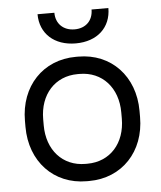

<svg xmlns="http://www.w3.org/2000/svg" viewBox="-52 -767 686 818"><g transform="rotate(-5 291.0 -357.5)"><path d="M139 -721C139 -638 199 -583 291 -583C383 -583 442 -638 442 -721H370C370 -674 339 -643 291 -643C243 -643 211 -674 211 -721ZM286 6H296C437 6 536 -99 536 -247V-273C536 -421 437 -526 296 -526H286C145 -526 46 -421 46 -273V-247C46 -99 145 6 286 6ZM287 -68C189 -68 124 -142 124 -247V-273C124 -379 190 -452 287 -452H295C392 -452 458 -379 458 -273V-247C458 -142 393 -68 295 -68Z"/></g></svg>

Font: Fixel Text Regular
Style: Regular
Weight: 400
Width: 4
Designer: AlfaBravo + MacPaw
Foundry: Kyrylo Tkachov, Marchela Mozhyna, Serhii Makarenko, Maria Weinstein, Zakhar Kryvoshyya
Version: Version 1.211